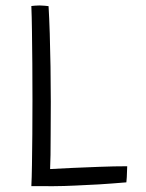

<svg xmlns="http://www.w3.org/2000/svg" viewBox="-20 -668 520 686"><path d="M92 -3Q93.5 -30.5 94.2 -78.8Q95 -127 95.5 -187.5Q96 -248 96 -312.5Q96 -377.5 95.5 -440.5Q95 -503.5 94.2 -557.2Q93.5 -611 92 -646.5Q96.5 -647 105 -647.8Q113.5 -648.5 121.5 -648.5Q130.5 -648.5 140.2 -647.5Q150 -646.5 153.5 -646Q156 -604 157.8 -547.8Q159.5 -491.5 160.5 -429.2Q161.5 -367 161.5 -305.2Q161.5 -243.5 161 -190.5Q161 -147.5 160.5 -114.5Q160 -81.5 159 -64Q190.5 -66 237.8 -68Q285 -70 336.8 -72Q388.5 -74 434.5 -74Q434 -66.5 433.8 -56Q433.5 -45.5 433 -35Q432.5 -24.5 431.5 -16.5Q378.5 -12 333.8 -9.2Q289 -6.5 249 -5Q208.5 -3 170.5 -2.8Q132.5 -2.5 92 -3Z"/></svg>

Font: Grandstander Thin ExtraLight
Style: Regular
Weight: 250
Version: Version 1.200